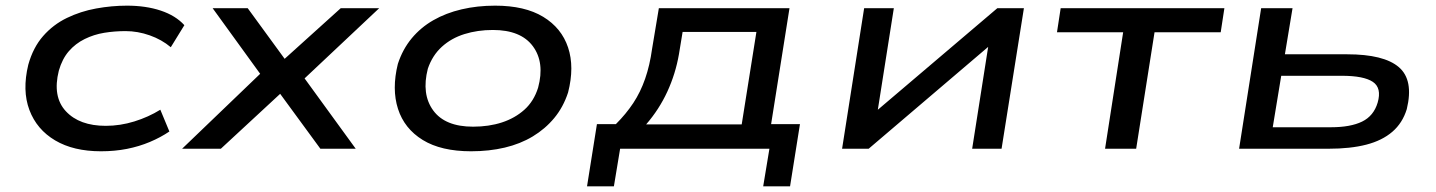

<svg xmlns="http://www.w3.org/2000/svg" viewBox="-20 -526 5077 679"><path d="M337 9Q240 9 175 -29.5Q110 -68 84 -137Q58 -206 80 -297Q97 -358 132.5 -398.5Q168 -439 216.5 -462.5Q265 -486 320 -496Q375 -506 429 -506Q496 -506 548.5 -488.5Q601 -471 632 -437L584 -359Q552 -386 509.5 -401Q467 -416 424 -416Q385 -416 348.5 -410Q312 -404 279.5 -388Q247 -372 223.5 -345Q200 -318 188 -276Q165 -184 213 -132.5Q261 -81 354 -81Q405 -81 455 -96.5Q505 -112 547 -138L579 -61Q548 -40 510 -24Q472 -8 429 0.5Q386 9 337 9Z M624 0 923 -287 929 -225 732 -497H856L991 -312H980L1185 -497H1321L1033 -226V-282L1238 0H1113L968 -198L976 -199L761 0Z M1646 9Q1540 9 1475 -31Q1410 -71 1387.5 -141Q1365 -211 1387 -300Q1404 -352 1436 -390.5Q1468 -429 1512.5 -454.5Q1557 -480 1612.5 -493Q1668 -506 1731 -506Q1836 -506 1901 -466.5Q1966 -427 1989 -358Q2012 -289 1989 -199Q1972 -147 1940 -108.5Q1908 -70 1864 -43.5Q1820 -17 1765 -4Q1710 9 1646 9ZM1653 -78Q1709 -78 1755 -93Q1801 -108 1834.5 -138Q1868 -168 1883 -216Q1907 -305 1864.5 -362.5Q1822 -420 1723 -420Q1669 -420 1622.5 -405.5Q1576 -391 1542.5 -360.5Q1509 -330 1493 -283Q1470 -193 1512 -135.5Q1554 -78 1653 -78Z M2056 133 2091 -87H2158Q2194 -123 2219.5 -161.5Q2245 -200 2261.5 -247.5Q2278 -295 2286 -353L2310 -497H2772L2707 -87H2809L2774 133H2679L2701 0H2173L2151 133ZM2265 -86H2603L2655 -413H2394L2381 -334Q2369 -265 2340 -202Q2311 -139 2265 -86Z M2958 0 3036 -497H3141L3083 -129H3074L3507 -497H3601L3522 0H3418L3476 -369H3485L3052 0Z M3888 0 3952 -412H3718L3731 -497H4310L4297 -412H4063L3998 0Z M4362 0 4440 -497H4551L4524 -334H4744Q4874 -334 4927 -288.5Q4980 -243 4955 -140Q4940 -91 4904 -60Q4868 -29 4812 -14.5Q4756 0 4678 0ZM4481 -76H4687Q4756 -76 4797 -96Q4838 -116 4852 -163Q4867 -215 4835 -236.5Q4803 -258 4725 -258H4511Z"/></svg>

Font: Nunito Sans 7pt Expanded Medium
Style: Italic
Weight: 500
Width: 7
Italic angle: -9°
Designer: Vernon Adams
Foundry: Vernon Adams
Version: Version 3.101;gftools[0.9.27]